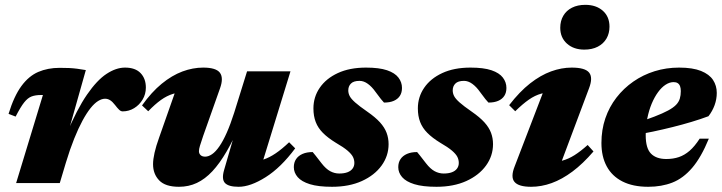

<svg xmlns="http://www.w3.org/2000/svg" viewBox="-20 -738 2912 774"><path d="M153 -355Q151 -355 149.2 -355Q147.5 -355 145.5 -355Q123 -355 107.5 -349.2Q92 -343.5 77.5 -325.2Q63 -307 43 -268L14.5 -279Q36.5 -350.5 66.2 -391Q96 -431.5 134.2 -448Q172.5 -464.5 220.5 -464.5Q242 -464.5 258.2 -463.8Q274.5 -463 290.5 -461Q306.5 -459 326 -455.5L249.5 -184.5L247.5 -196Q290 -297.5 330.5 -356.2Q371 -415 409.5 -440.2Q448 -465.5 484 -465.5Q525.5 -465.5 546.8 -443.2Q568 -421 568 -385Q568 -358.5 555 -336.8Q542 -315 520.8 -302Q499.5 -289 474.5 -289Q467 -289 460 -295.8Q453 -302.5 443.5 -315Q433.5 -328 424 -334Q414.5 -340 403.5 -340Q390.5 -340 375.5 -330.8Q360.5 -321.5 344.8 -301.8Q329 -282 312.5 -251.5Q296 -221 279 -178.8Q262 -136.5 245.5 -82L221 0H45Z M883.5 -53 942.5 -256.5 952.5 -245Q922.5 -177.5 894 -128.2Q865.5 -79 836 -47.5Q806.5 -16 773.5 -0.5Q740.5 15 701.5 15Q646.5 15 621.8 -10.8Q597 -36.5 597 -76Q597 -95.5 603 -122.2Q609 -149 621.5 -183.5L702 -412.5L735.5 -367Q703.5 -367.5 678 -359.8Q652.5 -352 628.8 -335Q605 -318 577.5 -289.5L552.5 -313Q591 -367 632 -400.5Q673 -434 715.2 -449.8Q757.5 -465.5 799 -465.5Q851 -465.5 866.5 -444.8Q882 -424 867 -382L799 -190Q790 -163.5 786 -150.2Q782 -137 782 -128.5Q782 -119 788.5 -112.8Q795 -106.5 807 -106.5Q820.5 -106.5 835 -116.5Q849.5 -126.5 864.2 -147.8Q879 -169 894 -202.8Q909 -236.5 924 -283.5L976 -450.5H1151L1023.5 -36L992.5 -86Q1018.5 -87 1042.5 -95Q1066.5 -103 1091.2 -119.8Q1116 -136.5 1145.5 -164.5L1170 -140Q1112.5 -62.5 1051 -23.8Q989.5 15 942 15Q901.5 15 887 -0.2Q872.5 -15.5 883.5 -53Z M1240.5 -125Q1244.5 -120 1252 -111Q1259.5 -102 1276.5 -79.5Q1294 -57 1311.2 -47.8Q1328.5 -38.5 1347.5 -38.5Q1367 -38.5 1380.5 -43.5Q1394 -48.5 1401.2 -58.2Q1408.5 -68 1408.5 -81Q1408.5 -94 1402.8 -105.5Q1397 -117 1381 -130.8Q1365 -144.5 1333 -163Q1302 -182 1282 -202Q1262 -222 1252.8 -246Q1243.5 -270 1243.5 -301Q1243.5 -347 1269 -384.2Q1294.5 -421.5 1342 -443.5Q1389.5 -465.5 1455.5 -465.5Q1508.5 -465.5 1540.2 -454.8Q1572 -444 1586.2 -425.2Q1600.5 -406.5 1600.5 -383.5Q1600.5 -364.5 1592 -351.5Q1583.5 -338.5 1567.5 -331.5Q1551.5 -324.5 1528 -324.5Q1523.5 -329 1515.8 -338.5Q1508 -348 1493.5 -368Q1479.5 -388 1463 -400Q1446.5 -412 1429.5 -412Q1405.5 -412 1394.8 -401.2Q1384 -390.5 1384 -373.5Q1384 -362 1389.5 -351Q1395 -340 1411.5 -325.2Q1428 -310.5 1460.5 -288Q1493 -265.5 1511.8 -244.8Q1530.5 -224 1538.5 -202.5Q1546.5 -181 1546.5 -157Q1546.5 -109.5 1518.2 -70.5Q1490 -31.5 1438.8 -8.2Q1387.5 15 1318.5 15Q1263 15 1229.2 4.5Q1195.5 -6 1180 -24Q1164.5 -42 1164.5 -64Q1164.5 -83 1173.5 -96.5Q1182.5 -110 1199.5 -117.5Q1216.5 -125 1240.5 -125Z M1661.5 -125Q1665.5 -120 1673 -111Q1680.5 -102 1697.5 -79.5Q1715 -57 1732.2 -47.8Q1749.5 -38.5 1768.5 -38.5Q1788 -38.5 1801.5 -43.5Q1815 -48.5 1822.2 -58.2Q1829.5 -68 1829.5 -81Q1829.5 -94 1823.8 -105.5Q1818 -117 1802 -130.8Q1786 -144.5 1754 -163Q1723 -182 1703 -202Q1683 -222 1673.8 -246Q1664.5 -270 1664.5 -301Q1664.5 -347 1690 -384.2Q1715.5 -421.5 1763 -443.5Q1810.5 -465.5 1876.5 -465.5Q1929.5 -465.5 1961.2 -454.8Q1993 -444 2007.2 -425.2Q2021.5 -406.5 2021.5 -383.5Q2021.5 -364.5 2013 -351.5Q2004.5 -338.5 1988.5 -331.5Q1972.5 -324.5 1949 -324.5Q1944.5 -329 1936.8 -338.5Q1929 -348 1914.5 -368Q1900.5 -388 1884 -400Q1867.5 -412 1850.5 -412Q1826.5 -412 1815.8 -401.2Q1805 -390.5 1805 -373.5Q1805 -362 1810.5 -351Q1816 -340 1832.5 -325.2Q1849 -310.5 1881.5 -288Q1914 -265.5 1932.8 -244.8Q1951.5 -224 1959.5 -202.5Q1967.5 -181 1967.5 -157Q1967.5 -109.5 1939.2 -70.5Q1911 -31.5 1859.8 -8.2Q1808.5 15 1739.5 15Q1684 15 1650.2 4.5Q1616.5 -6 1601 -24Q1585.5 -42 1585.5 -64Q1585.5 -83 1594.5 -96.5Q1603.5 -110 1620.5 -117.5Q1637.5 -125 1661.5 -125Z M2055 -68 2184 -404 2219.5 -366.5Q2187.5 -367.5 2162 -360.5Q2136.5 -353.5 2111.8 -336.2Q2087 -319 2057 -289.5L2032.5 -314Q2074.5 -368.5 2117 -401.8Q2159.5 -435 2201.5 -450.2Q2243.5 -465.5 2284.5 -465.5Q2339 -465.5 2355 -445.2Q2371 -425 2354.5 -382L2225.5 -38L2188.5 -84.5Q2221 -83.5 2246.2 -90.2Q2271.5 -97 2296 -112.5Q2320.5 -128 2349 -153.5L2372.5 -127.5Q2330 -78 2287.8 -46.5Q2245.5 -15 2204 0Q2162.5 15 2121 15Q2070.5 15 2054 -4.8Q2037.5 -24.5 2055 -68ZM2238.5 -626Q2238.5 -653.5 2250.8 -674.5Q2263 -695.5 2285.8 -707Q2308.5 -718.5 2339.5 -718.5Q2383 -718.5 2410 -694.8Q2437 -671 2437 -630.5Q2437 -603.5 2424.8 -582.5Q2412.5 -561.5 2389.8 -549.8Q2367 -538 2335.5 -538Q2292.5 -538 2265.5 -562.2Q2238.5 -586.5 2238.5 -626Z M2695.5 -407Q2679.5 -407 2663.2 -396.5Q2647 -386 2632.8 -366.5Q2618.5 -347 2607.2 -320.2Q2596 -293.5 2589.5 -261.2Q2583 -229 2583 -192.5Q2583 -140.5 2604.2 -118.8Q2625.5 -97 2666 -97Q2694 -97 2716.8 -104.8Q2739.5 -112.5 2760 -130.2Q2780.5 -148 2800.5 -179H2837.5Q2806.5 -103.5 2770.2 -61.2Q2734 -19 2690.5 -2Q2647 15 2593 15Q2531.5 15 2489.2 -6.5Q2447 -28 2425.8 -67.5Q2404.5 -107 2404.5 -161.5Q2404.5 -214.5 2420.2 -260.8Q2436 -307 2465 -344.5Q2494 -382 2533.2 -409.2Q2572.5 -436.5 2619.2 -451Q2666 -465.5 2717.5 -465.5Q2772.5 -465.5 2806 -452Q2839.5 -438.5 2854.5 -415.5Q2869.5 -392.5 2869.5 -363.5Q2869.5 -338.5 2860.8 -314.2Q2852 -290 2836 -269.5Q2804 -257.5 2767.2 -246.5Q2730.5 -235.5 2691.5 -225.8Q2652.5 -216 2612.2 -207.5Q2572 -199 2533.5 -192L2535.5 -239Q2584.5 -255 2618.2 -268Q2652 -281 2673.2 -292.5Q2694.5 -304 2705.5 -315.5Q2716.5 -327 2720.5 -340.5Q2724.5 -354 2724.5 -370.5Q2724.5 -382.5 2721.5 -390.5Q2718.5 -398.5 2712 -402.8Q2705.5 -407 2695.5 -407Z"/></svg>

Font: Newsreader 16pt 16pt ExtraBold
Style: Italic
Weight: 800
Italic angle: -17°
Version: Version 1.003